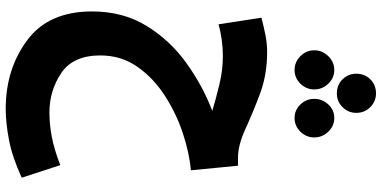

<svg xmlns="http://www.w3.org/2000/svg" viewBox="-352 -592 1336 672"><g transform="rotate(90 316.0 -256.0)"><path d="M602 336 558 201Q504 222 460 230.5Q416 239 374 239Q297 239 235.5 197.5Q174 156 174 61Q174 -12 213.5 -68.5Q253 -125 315 -165Q377 -205 446.5 -228Q516 -251 576 -256L560 -421H532Q488 -421 432.5 -446.5Q377 -472 309.5 -497.5Q242 -523 162 -523Q133 -523 102.5 -517Q72 -511 42 -503L65 -353Q120 -368 176 -368Q225 -368 275 -356Q325 -344 368 -331Q279 -297 199.5 -239.5Q120 -182 70 -100Q20 -18 20 90Q20 242 121 317Q222 392 361 392Q410 392 470 380.5Q530 369 602 336ZM307 -767Q335 -767 355 -787Q375 -807 375 -835Q375 -864 355 -884Q335 -904 307 -904Q277 -904 257.5 -884Q238 -864 238 -835Q238 -807 257.5 -787Q277 -767 307 -767ZM225 -619Q253 -619 273 -639.5Q293 -660 293 -688Q293 -716 273 -737Q253 -758 225 -758Q197 -758 176.5 -737Q156 -716 156 -688Q156 -660 176.5 -639.5Q197 -619 225 -619ZM393 -619Q421 -619 441 -639.5Q461 -660 461 -688Q461 -716 441 -737Q421 -758 393 -758Q365 -758 345.5 -737Q326 -716 326 -688Q326 -660 345.5 -639.5Q365 -619 393 -619Z"/></g></svg>

Font: Noto Sans Arabic Condensed Extra
Style: Regular
Weight: 800
Width: 3
Designer: Nadine Chahine - Monotype Design Team
Foundry: Monotype Imaging Inc.
Version: Version 1.902